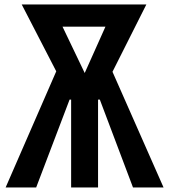

<svg xmlns="http://www.w3.org/2000/svg" viewBox="-20 -830 749 850"><path d="M4.9 0 229 -514.2 76.2 -810.1H627.9L478 -512.2L704.1 0H568.8L421.9 -389.2H414.1V0H294.9V-389.2H288.1L140.1 0ZM256.8 -711.9 355 -506.8 446.8 -711.9Z"/></svg>

Font: Oswald Medium
Style: Regular
Weight: 500
Designer: Vernon Adams
Foundry: Vernon Adams
Version: Version 4.103